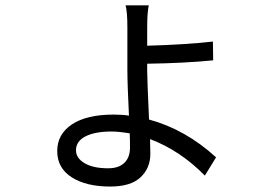

<svg xmlns="http://www.w3.org/2000/svg" viewBox="-20 -640 1040 719"><path d="M466.8 -86.9Q466.8 -119.1 465.8 -140.6Q424.8 -147.5 397.5 -147.5Q335.9 -147.5 300.3 -129.4Q264.6 -111.3 264.6 -77.1Q264.6 -47.9 296.9 -28.8Q329.1 -9.8 384.8 -9.8Q424.8 -9.8 445.8 -30.3Q466.8 -50.8 466.8 -86.9ZM531.2 -401.4V-375Q531.2 -344.7 538.1 -192.4Q674.8 -155.3 789.1 -50.8L747.1 17.6Q655.3 -76.2 542 -119.1Q542 -107.4 542.5 -88.9Q543 -70.3 543 -63.5Q543 -10.7 506.3 23.9Q469.7 58.6 392.6 58.6Q302.7 58.6 248.5 23.9Q194.3 -10.7 194.3 -74.2Q194.3 -137.7 249.5 -174.3Q304.7 -210.9 405.3 -210.9Q438.5 -210.9 462.9 -207Q457 -326.2 457 -379.9V-538.1Q457 -595.7 450.2 -620.1H537.1Q531.2 -590.8 531.2 -539.1V-468.8Q672.9 -472.7 777.3 -484.4L778.3 -414.1Q669.9 -403.3 531.2 -401.4Z"/></svg>

Font: Gen Shin Gothic Monospace Regular
Style: Regular
Weight: 400
Designer: [Source Han Sans]
Ryoko NISHIZUKA  (kana & ideographs); Paul D. Hunt (Latin, Greek & Cyrillic); Wenlong ZHANG  (bopomofo
Version: Version 1.002.20150607